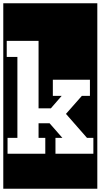

<svg xmlns="http://www.w3.org/2000/svg" viewBox="-30 -937 613 1170"><path d="M-10 213V-917H563V213ZM308 0H539V-97H500L372 -243L469 -353H518V-451H292V-353H346L280 -277H205V-688H11V-590H76V-97H16V0H246V-97H205V-186H272L350 -97H308Z"/></svg>

Font: Zilla Slab Highlight
Style: Bold
Weight: 700
Designer: Typotheque Type Foundry
Foundry: Typotheque type foundry
Version: Version 1.1; 2017; ttfautohint (v1.6)